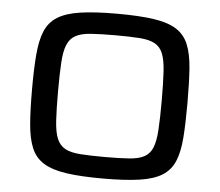

<svg xmlns="http://www.w3.org/2000/svg" viewBox="-51 -753 935 817"><g transform="rotate(5 416.5 -344.0)"><path d="M417 8Q322 8 260.5 -1Q199 -10 163 -32.5Q127 -55 110.5 -95Q94 -135 89 -196Q84 -257 84 -344Q84 -431 89 -492Q94 -553 110.5 -593Q127 -633 163 -655.5Q199 -678 260.5 -687Q322 -696 417 -696Q512 -696 573.5 -687Q635 -678 670.5 -655.5Q706 -633 722.5 -593Q739 -553 743.5 -492Q748 -431 748 -344Q748 -257 743.5 -196Q739 -135 722.5 -95Q706 -55 670.5 -32.5Q635 -10 573.5 -1Q512 8 417 8ZM417 -84Q481 -84 522 -87Q563 -90 586.5 -103Q610 -116 621 -143.5Q632 -171 635 -220Q638 -269 638 -344Q638 -419 635 -468Q632 -517 621 -544.5Q610 -572 586.5 -585Q563 -598 522 -601Q481 -604 417 -604Q354 -604 312.5 -601Q271 -598 247.5 -585Q224 -572 212.5 -544.5Q201 -517 198 -468Q195 -419 195 -344Q195 -269 198 -220Q201 -171 212.5 -143.5Q224 -116 247.5 -103Q271 -90 312.5 -87Q354 -84 417 -84Z"/></g></svg>

Font: Saira Expanded Medium
Style: Regular
Weight: 500
Width: 7
Designer: Hector Gatti with collaboration of the Omnibus-Type team
Foundry: Omnibus-Type
Version: Version 1.100; ttfautohint (v1.8.3)